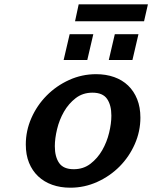

<svg xmlns="http://www.w3.org/2000/svg" viewBox="-20 -859 708 893"><path d="M100 -187Q100 -251 126 -310Q152 -369 197 -414.5Q242 -460 301.5 -487Q361 -514 427 -514Q473 -514 511 -500.5Q549 -487 576 -461Q603 -435 618 -397.5Q633 -360 633 -312Q633 -248 607 -189Q581 -130 536.5 -85Q492 -40 432.5 -13Q373 14 307 14Q261 14 223 0.5Q185 -13 157.5 -39Q130 -65 115 -102Q100 -139 100 -187ZM235 -179Q235 -130 255 -101Q275 -72 323 -72Q368 -72 401 -97.5Q434 -123 455.5 -160.5Q477 -198 487.5 -241.5Q498 -285 498 -321Q498 -370 478 -399Q458 -428 410 -428Q365 -428 332 -402.5Q299 -377 277.5 -339.5Q256 -302 245.5 -258.5Q235 -215 235 -179ZM486 -580 514 -700H624L596 -580ZM276 -580 304 -700H414L386 -580ZM329 -760 346 -839H668L650 -760Z"/></svg>

Font: Perun
Style: Bold Italic
Weight: 700
Italic angle: -12°
Foundry: Copyright (c) Stefan Peev, Context Ltd, 2016
Version: Version 1.027